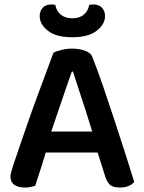

<svg xmlns="http://www.w3.org/2000/svg" viewBox="-20 -832 646 861"><path d="M307 -511H302Q289 -474 272.5 -426Q256 -378 238.5 -326.5Q221 -275 205 -228L193 -174Q187 -155 180 -131Q173 -107 165 -82.5Q157 -58 150 -36.5Q143 -15 138 1Q129 4 118 6.5Q107 9 92 9Q62 9 44.5 -3Q27 -15 27 -39Q27 -50 30.5 -61Q34 -72 38 -87Q49 -120 66 -169.5Q83 -219 103 -277Q123 -335 145 -394Q167 -453 186.5 -506Q206 -559 220 -596Q232 -602 255.5 -608Q279 -614 303 -614Q335 -614 361.5 -604.5Q388 -595 395 -574Q417 -519 441.5 -447.5Q466 -376 491.5 -298.5Q517 -221 540.5 -148Q564 -75 582 -16Q573 -5 556.5 2Q540 9 518 9Q487 9 473.5 -3Q460 -15 452 -40L409 -176L396 -234Q380 -287 363.5 -338.5Q347 -390 332 -434.5Q317 -479 307 -511ZM140 -148 183 -242H438L456 -148ZM304 -750Q336 -750 355.5 -766Q375 -782 380 -810Q385 -811 389 -811.5Q393 -812 398 -812Q424 -812 437.5 -797Q451 -782 451 -760Q451 -723 413.5 -694Q376 -665 304 -665Q232 -665 195 -694Q158 -723 158 -760Q158 -782 171.5 -797Q185 -812 211 -812Q216 -812 220.5 -811.5Q225 -811 228 -810Q233 -782 253 -766Q273 -750 304 -750Z"/></svg>

Font: BalooTamma2SemiBold
Style: Regular
Weight: 600
Designer: Divya Kowshik, Shuchita Grover and Ek Type
Foundry: Ek Type
Version: Version 1.700